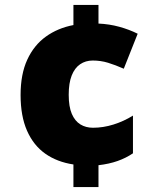

<svg xmlns="http://www.w3.org/2000/svg" viewBox="-20 -744 626 774"><path d="M377 -649Q421 -647 461 -636Q501 -625 535 -608L479 -467Q445 -482 415.5 -491Q386 -500 354 -500Q325 -500 303 -485Q281 -470 269 -439.5Q257 -409 257 -362Q257 -314 269.5 -285Q282 -256 304 -242.5Q326 -229 355 -229Q396 -229 437.5 -242Q479 -255 516 -278V-126Q488 -107 454 -95Q420 -83 377 -78V10H276V-81Q210 -91 162.5 -124.5Q115 -158 89 -217Q63 -276 63 -361Q63 -445 90 -503.5Q117 -562 165 -596.5Q213 -631 276 -643V-724H377Z"/></svg>

Font: Noto Sans Hebrew Thin Black
Style: Regular
Weight: 900
Version: Version 3.001